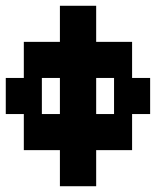

<svg xmlns="http://www.w3.org/2000/svg" viewBox="-20 -770 540 665"><path d="M187.5 -750H313.1V-125H187.5ZM62.5 -375H0V-500H62.5V-625H437.5V-500H500V-375H437.5V-250H62.5ZM375 -500H125V-375H375Z"/></svg>

Font: Amiga Topaz Unicode Rus
Style: Regular
Weight: 400
Designer: dMG of Trueschool and Divine Stylers
Foundry: dMG of Trueschool and Divine Stylers
Version: Version 1.1